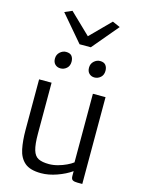

<svg xmlns="http://www.w3.org/2000/svg" viewBox="-148 -1110 894 1203"><g transform="rotate(15 299.0 -509.0)"><path d="M240 8Q168.5 8 133.8 -22Q99 -52 88 -105.8Q77 -159.5 77 -230V-557H158V-227Q158 -157 168.8 -121Q179.5 -85 204.5 -72.5Q229.5 -60 273 -60Q301 -60 330.5 -68Q360 -76 385.2 -88Q410.5 -100 426 -112V-557H508V6H476Q456.5 6 445.8 0.2Q435 -5.5 435 -27V-57.5Q396 -30 342.5 -11Q289 8 240 8ZM188 -658Q167 -658 153 -671.2Q139 -684.5 139 -709Q139 -734.5 157 -750.8Q175 -767 196 -767Q222.5 -767 233.8 -752.8Q245 -738.5 245 -716Q245 -689 227.8 -673.5Q210.5 -658 188 -658ZM408 -658Q388 -658 374 -671.2Q360 -684.5 360 -709Q360 -734.5 377.8 -750.8Q395.5 -767 417 -767Q442 -767 453.5 -752.8Q465 -738.5 465 -716Q465 -689 447.8 -673.5Q430.5 -658 408 -658ZM120 -1005 168 -1026 302 -897 430 -1026 480 -1004 338 -835H265Z"/></g></svg>

Font: Merriweather Sans Light
Style: Regular
Weight: 300
Designer: Eben Sorkin
Foundry: Eben Sorkin
Version: Version 2.001; ttfautohint (v1.8.3)